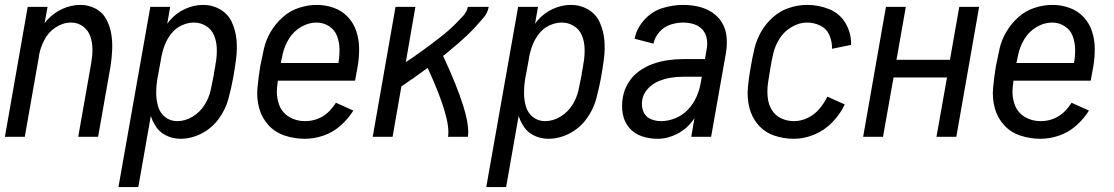

<svg xmlns="http://www.w3.org/2000/svg" viewBox="-24 -558 4544 783"><path d="M-4 0 89 -530H170L158 -464Q163 -469 167 -475Q194 -505 230 -521.5Q266 -538 304 -538Q337 -538 365.5 -523Q394 -508 409 -480.5Q424 -453 429.5 -421Q435 -389 433.5 -355.5Q432 -322 427 -289L376 0H295L348 -301Q353 -329 353 -356.5Q353 -384 344.5 -409Q336 -434 315 -450Q294 -466 266 -466Q233 -466 202.5 -446Q172 -426 157 -395Q142 -367 136 -337L135 -331V-329L77 0Z M459 205 589 -530H670L658 -461Q662 -467 667 -473Q693 -504 729.5 -521Q766 -538 804 -538Q843 -538 875 -519Q907 -500 922 -466.5Q937 -433 940.5 -395.5Q944 -358 939 -319Q934 -280 927 -241Q919 -198 907.5 -155Q896 -112 868 -73.5Q840 -35 798 -13.5Q756 8 712 8Q679 8 650.5 -7Q622 -22 607 -50Q597 -66 591 -85L540 205ZM699 -64Q731 -64 761 -82Q791 -100 809.5 -129Q828 -158 835 -189.5Q842 -221 848 -253L849 -262L854 -289L855 -298L857 -308Q861 -335 860 -362Q859 -389 849 -413.5Q839 -438 816.5 -452Q794 -466 767 -466Q742 -466 717 -454.5Q692 -443 675 -421.5Q658 -400 648.5 -376Q639 -352 634 -326L633 -319L617 -232Q613 -206 613 -180Q613 -151 620.5 -124.5Q628 -98 649 -81Q670 -64 699 -64Z M1219 8Q1177 8 1137.5 -5Q1098 -18 1071 -47.5Q1044 -77 1033 -116.5Q1022 -156 1026 -199.5Q1030 -243 1037 -286Q1044 -322 1052 -358Q1060 -394 1079.5 -427.5Q1099 -461 1128.5 -487.5Q1158 -514 1195 -526Q1232 -538 1268 -538Q1304 -538 1337.5 -526Q1371 -514 1394.5 -489Q1418 -464 1429 -431Q1440 -398 1440.5 -361.5Q1441 -325 1435 -289L1424 -229H1109Q1108 -216 1106 -202Q1102 -166 1113.5 -133Q1125 -100 1154 -82Q1183 -64 1219 -64Q1299 -64 1346 -139L1417 -107Q1395 -72 1364 -45Q1333 -18 1295 -5Q1257 8 1219 8ZM1121 -301H1356Q1361 -329 1360.5 -357.5Q1360 -386 1350.5 -411Q1341 -436 1318 -451Q1295 -466 1267 -466Q1234 -466 1203.5 -448Q1173 -430 1154.5 -400Q1136 -370 1129 -338Q1125 -320 1121 -301Z M1496 0 1589 -530H1670L1631 -305Q1649 -316 1666.5 -328.5Q1684 -341 1701.5 -353.5Q1719 -366 1736 -379Q1753 -392 1770 -405Q1787 -418 1803.5 -432.5Q1820 -447 1835 -462Q1850 -477 1865 -493.5Q1880 -510 1884 -530H1969Q1965 -506 1948.5 -486.5Q1932 -467 1915 -448.5Q1898 -430 1880 -413Q1862 -396 1843 -379.5Q1824 -363 1804 -347Q1794 -338 1783 -330Q1898 -84 1884 0H1803Q1816 -73 1720 -281Q1702 -268 1685 -256Q1672 -246 1659 -237L1651 -232L1644 -227Q1629 -216 1613 -206L1577 0Z M1959 205 2089 -530H2170L2158 -461Q2162 -467 2167 -473Q2193 -504 2229.5 -521Q2266 -538 2304 -538Q2343 -538 2375 -519Q2407 -500 2422 -466.5Q2437 -433 2440.5 -395.5Q2444 -358 2439 -319Q2434 -280 2427 -241Q2419 -198 2407.5 -155Q2396 -112 2368 -73.5Q2340 -35 2298 -13.5Q2256 8 2212 8Q2179 8 2150.5 -7Q2122 -22 2107 -50Q2097 -66 2091 -85L2040 205ZM2199 -64Q2231 -64 2261 -82Q2291 -100 2309.5 -129Q2328 -158 2335 -189.5Q2342 -221 2348 -253L2349 -262L2354 -289L2355 -298L2357 -308Q2361 -335 2360 -362Q2359 -389 2349 -413.5Q2339 -438 2316.5 -452Q2294 -466 2267 -466Q2242 -466 2217 -454.5Q2192 -443 2175 -421.5Q2158 -400 2148.5 -376Q2139 -352 2134 -326L2133 -319L2117 -232Q2113 -206 2113 -180Q2113 -151 2120.5 -124.5Q2128 -98 2149 -81Q2170 -64 2199 -64Z M2658 8Q2624 8 2593 -2.5Q2562 -13 2541.5 -37.5Q2521 -62 2515.5 -95Q2510 -128 2516 -161Q2521 -191 2538 -219.5Q2555 -248 2582 -267.5Q2609 -287 2639 -297.5Q2669 -308 2699.5 -312.5Q2730 -317 2761 -317H2851L2858 -358Q2862 -380 2858 -401.5Q2854 -423 2840 -438Q2826 -453 2805.5 -459.5Q2785 -466 2762 -466Q2736 -466 2710 -457.5Q2684 -449 2665 -427.5Q2646 -406 2641 -380L2564 -400Q2572 -442 2603.5 -477Q2635 -512 2677.5 -525Q2720 -538 2762 -538Q2794 -538 2824.5 -531Q2855 -524 2880 -507.5Q2905 -491 2920.5 -465.5Q2936 -440 2939 -408.5Q2942 -377 2937 -345L2876 0H2795L2808 -76Q2805 -71 2801 -66Q2775 -31 2736.5 -11.5Q2698 8 2658 8ZM2672 -64Q2701 -64 2730.5 -76Q2760 -88 2782 -111.5Q2804 -135 2816.5 -163.5Q2829 -192 2834 -222L2838 -245H2761Q2736 -245 2711 -241Q2686 -237 2661 -226.5Q2636 -216 2617.5 -195.5Q2599 -175 2595 -150Q2591 -127 2599 -105Q2607 -83 2627.5 -73.5Q2648 -64 2672 -64Z M3214 8Q3171 8 3132.5 -5.5Q3094 -19 3068 -49Q3042 -79 3032 -119Q3022 -159 3026 -202Q3030 -245 3038 -287Q3044 -323 3052.5 -359Q3061 -395 3080 -428.5Q3099 -462 3128.5 -488Q3158 -514 3194.5 -526Q3231 -538 3267 -538Q3315 -538 3358 -520.5Q3401 -503 3424.5 -463Q3448 -423 3447 -375L3369 -359Q3370 -388 3358.5 -414.5Q3347 -441 3321.5 -453.5Q3296 -466 3267 -466Q3235 -466 3204.5 -448Q3174 -430 3155.5 -401Q3137 -372 3129.5 -340Q3122 -308 3117 -276Q3112 -248 3108 -219.5Q3104 -191 3106.5 -163Q3109 -135 3122.5 -111.5Q3136 -88 3160.5 -76Q3185 -64 3214 -64Q3242 -64 3269.5 -77Q3297 -90 3317 -113.5Q3337 -137 3350 -164L3421 -132Q3402 -92 3370 -59Q3338 -26 3296.5 -9Q3255 8 3214 8Z M3496 0 3589 -530H3670L3632 -314H3850L3888 -530H3969L3876 0H3795L3838 -242H3620L3577 0Z M4219 8Q4177 8 4137.5 -5Q4098 -18 4071 -47.5Q4044 -77 4033 -116.5Q4022 -156 4026 -199.5Q4030 -243 4037 -286Q4044 -322 4052 -358Q4060 -394 4079.5 -427.5Q4099 -461 4128.5 -487.5Q4158 -514 4195 -526Q4232 -538 4268 -538Q4304 -538 4337.5 -526Q4371 -514 4394.5 -489Q4418 -464 4429 -431Q4440 -398 4440.5 -361.5Q4441 -325 4435 -289L4424 -229H4109Q4108 -216 4106 -202Q4102 -166 4113.5 -133Q4125 -100 4154 -82Q4183 -64 4219 -64Q4299 -64 4346 -139L4417 -107Q4395 -72 4364 -45Q4333 -18 4295 -5Q4257 8 4219 8ZM4121 -301H4356Q4361 -329 4360.5 -357.5Q4360 -386 4350.5 -411Q4341 -436 4318 -451Q4295 -466 4267 -466Q4234 -466 4203.5 -448Q4173 -430 4154.5 -400Q4136 -370 4129 -338Q4125 -320 4121 -301Z"/></svg>

Font: Iosevka SS08
Style: Italic
Weight: 400
Italic angle: -10°
Monospace: yes
Designer: Belleve Invis
Foundry: Belleve Invis
Version: 2.1.0; ttfautohint (v1.8.2)